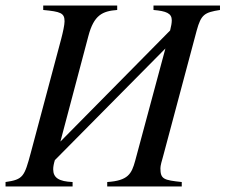

<svg xmlns="http://www.w3.org/2000/svg" viewBox="-45 -673 814 693"><path d="M749 -653H509V-637C555 -633 575 -625 575 -600C575 -590 573 -579 569 -563L173 -162L274 -543C294 -619 325 -633 378 -637V-653H111V-637C174 -631 188 -626 188 -596C188 -583 182 -556 176 -533L66 -121C43 -36 39 -25 -25 -16V0H217V-16C168 -18 147 -31 147 -62C147 -71 149 -82 153 -95L552 -498L443 -93C430 -45 417 -21 342 -16V0H611V-16C546 -23 534 -26 534 -66C534 -75 539 -93 544 -110L665 -563C681 -621 693 -628 749 -637Z"/></svg>

Font: XITS
Style: Italic
Weight: 400
Italic angle: -16.33°
Designer: MicroPress Inc., with final additions and corrections provided by Coen Hoffman, Elsevier (retired)
Version: Version 1.302